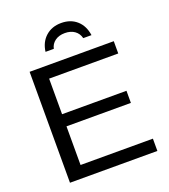

<svg xmlns="http://www.w3.org/2000/svg" viewBox="-158 -1006 983 1119"><g transform="rotate(-20 333.5 -446.5)"><path d="M82 0V-688H604V-611.8H175.3V-391.1H574.7V-315.9H175.3V-76.2H624V0ZM351.6 -892.6Q409.7 -892.6 447.5 -859.1Q485.4 -825.7 494.1 -765.6H442.9Q435.5 -795.9 411.6 -813Q387.7 -830.1 351.6 -830.1Q314.5 -830.1 290.3 -812.3Q266.1 -794.4 260.3 -765.6H209Q216.3 -823.7 254.9 -858.2Q293.5 -892.6 351.6 -892.6Z"/></g></svg>

Font: Liberation Sans
Style: Regular
Weight: 400
Designer: Steve Matteson
Foundry: Ascender Corporation
Version: Version 2.00.1